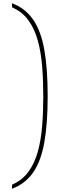

<svg xmlns="http://www.w3.org/2000/svg" viewBox="-20 -796 380 1180"><path d="M54 -776Q136 -745 184 -675Q232 -605 252.5 -489.5Q273 -374 273 -205Q273 -37 252.5 78.5Q232 194 184 263.5Q136 333 54 364V339Q116 312 154 260.5Q192 209 212 137.5Q232 66 239 -21Q246 -108 246 -205Q246 -303 239 -389.5Q232 -476 212 -548Q192 -620 154 -672Q116 -724 54 -751Z"/></svg>

Font: Noto Serif Telugu Thin
Style: Regular
Weight: 100
Designer: Jelle Bosma - Monotype Design Team
Foundry: Monotype Imaging Inc.
Version: Version 2.005; ttfautohint (v1.8.4.7-5d5b)